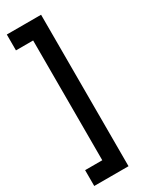

<svg xmlns="http://www.w3.org/2000/svg" viewBox="-253 -892 861 1097"><g transform="rotate(-30 177.0 -343.5)"><path d="M127.2 156V-843.2H240V156ZM13.9 156V51.6H207.6V156ZM13.9 -738.6V-843.2H207.6V-738.6Z"/></g></svg>

Font: BioRhyme ExtraBold
Style: Regular
Weight: 800
Designer: Aoife Mooney
Foundry: Aoife Mooney Type
Version: Version 1.600;gftools[0.9.33]